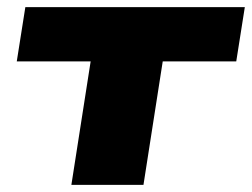

<svg xmlns="http://www.w3.org/2000/svg" viewBox="-20 -518 706 538"><path d="M180 0 234 -346H27L51 -498H666L642 -346H436L382 0Z"/></svg>

Font: Nunito Sans 10pt Expanded Black
Style: Italic
Weight: 900
Width: 7
Italic angle: -9°
Designer: Vernon Adams
Foundry: Vernon Adams
Version: Version 3.101;gftools[0.9.27]